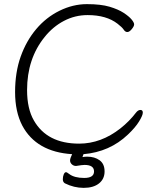

<svg xmlns="http://www.w3.org/2000/svg" viewBox="-20 -731 743 929"><path d="M389 67Q378 67 348 72Q336 72 327.5 64Q319 56 319 45.5Q319 35 329 15Q156 4 88 -123Q53 -190 53 -285.5Q53 -381 80 -457Q107 -533 155 -590Q203 -647 268 -679Q333 -711 400.5 -711Q468 -711 510 -698.5Q552 -686 578 -669Q604 -652 616.5 -637Q629 -622 629 -613Q629 -604 617.5 -590Q606 -576 596 -576Q586 -576 578.5 -587.5Q571 -599 549 -616Q495 -658 404 -658Q343 -658 289.5 -630Q236 -602 196 -552Q111 -447 111 -295Q111 -205 144 -148Q208 -36 363 -36Q469 -36 563 -110Q606 -144 638 -186Q648 -199 659.5 -199Q671 -199 671 -186Q671 -173 653 -143.5Q635 -114 599 -80Q511 4 384 15L379 29Q391 27 402 27Q438 27 462 44.5Q486 62 486 98.5Q486 135 459 156.5Q432 178 385 178Q338 178 294 156Q284 150 284 136.5Q284 123 288.5 112.5Q293 102 300 102Q303 102 315 111Q340 130 387.5 130Q435 130 435 98.5Q435 67 389 67Z"/></svg>

Font: LXGW WenKai Light
Style: Regular
Weight: 300
Designer: LXGW / Fontworks Inc.
Foundry: LXGW / Fontworks Inc.
Version: Version 1.501; October 10, 2024